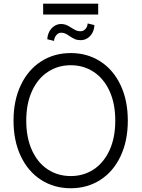

<svg xmlns="http://www.w3.org/2000/svg" viewBox="-20 -1002 761 1032"><path d="M360.4 9.8Q271 9.8 201.2 -34.9Q131.3 -79.6 92 -162.1Q52.7 -244.6 52.7 -353.5Q52.7 -462.4 92 -544.9Q131.3 -627.4 201.2 -672.1Q271 -716.8 360.4 -716.8Q449.2 -716.8 519 -672.1Q588.9 -627.4 627.9 -544.9Q667 -462.4 667 -353.5Q667 -244.6 627.9 -162.1Q588.9 -79.6 519 -34.9Q449.2 9.8 360.4 9.8ZM360.4 -651.4Q291.5 -651.4 237.3 -615.7Q183.1 -580.1 152.1 -512.7Q121.1 -445.3 121.1 -353.5Q121.1 -261.7 151.9 -194.3Q182.6 -127 236.8 -91.3Q291 -55.7 360.4 -55.7Q429.2 -55.7 483.4 -91.3Q537.6 -127 568.6 -194.3Q599.6 -261.7 599.6 -353.5Q599.6 -445.8 568.6 -512.9Q537.6 -580.1 483.4 -615.7Q429.2 -651.4 360.4 -651.4ZM413.1 -786.1Q395.5 -786.1 382.6 -791.7Q369.6 -797.4 354.5 -807.6Q341.8 -816.9 331.5 -821.5Q321.3 -826.2 308.6 -826.2Q293.5 -826.2 282.5 -812.7Q271.5 -799.3 270.5 -782.2L234.4 -791Q234.9 -812.5 244.6 -831.3Q254.4 -850.1 271.2 -861.6Q288.1 -873 308.6 -873Q324.2 -873 336.2 -867.9Q348.1 -862.8 364.3 -852.5Q377.9 -843.3 388.7 -838.6Q399.4 -834 412.1 -834Q428.2 -834 439.2 -846.2Q450.2 -858.4 451.2 -876L487.3 -867.2Q486.8 -845.2 477.3 -826.7Q467.8 -808.1 450.9 -797.1Q434.1 -786.1 413.1 -786.1ZM507.8 -923.8H211.9V-982.4H507.8Z"/></svg>

Font: Pretendard Std Light
Style: Regular
Weight: 300
Designer: Base glyphs from Inter by Rasmus Andersson; Hangeul glyphs from Noto Sans CJK(Source Han Sans) by Jang Soo-young and Kan
Foundry: Kil Hyung-jin
Version: Version 1.309